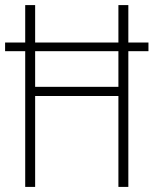

<svg xmlns="http://www.w3.org/2000/svg" viewBox="-20 -734 603 754"><path d="M79 0H118V-357H445V0H484V-533H563V-567H484V-714H445V-567H118V-714H79V-567H0V-533H79ZM118 -393V-533H445V-393Z"/></svg>

Font: Noto Sans Mono SemiCondensed ExtraLight
Style: Regular
Weight: 200
Width: 4
Designer: Monotype Design Team
Foundry: Monotype Imaging Inc.
Version: Version 2.014